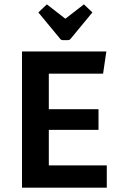

<svg xmlns="http://www.w3.org/2000/svg" viewBox="-20 -861 556 881"><path d="M204 -102H470V0H81V-625H468L453 -523H204V-360H432V-265H204ZM280 -775 365 -841 404 -804 304 -683Q300 -677 292 -677H268Q260 -677 256 -683L156 -804L195 -841Z"/></svg>

Font: Changa Medium
Style: Regular
Weight: 500
Designer: Eduardo Rodriguez Tunni
Foundry: Eduardo Rodriguez Tunni
Version: Version 2.002; ttfautohint (v1.5) -l 8 -r 50 -G 150 -x 14 -H